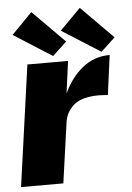

<svg xmlns="http://www.w3.org/2000/svg" viewBox="-54 -797 574 837"><g transform="rotate(-5 233.5 -378.0)"><path d="M78 -530H256L237 -389Q268 -457 319.5 -498.5Q371 -540 439 -540L416 -367Q388 -369 378 -369Q302 -369 267 -339Q232 -309 226 -263L189 0H4ZM255 -615 193 -557 25 -664 115 -756ZM467 -615 405 -557 236 -664 327 -756Z"/></g></svg>

Font: Morrison ExtraBold
Style: Regular
Weight: 800
Designer: Pablo Impallari, Rodrigo Fuenzalida (Modified by Dan O. Williams)
Version: Version 0.03;June 6, 2019;FontCreator 11.5.0.2425 64-bit; tt